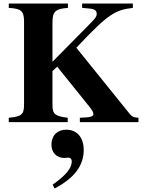

<svg xmlns="http://www.w3.org/2000/svg" viewBox="-20 -696 818 1094"><path d="M769 0V-25C744 -26 732 -31 720 -46L415 -424C601 -622 638 -639 737 -651V-676H448V-651L483 -648C519 -645 531 -637 531 -617C531 -601 522 -590 491 -559L279 -344V-567C279 -628 293 -646 367 -651V-676H30V-651C99 -647 117 -635 117 -573V-101C117 -44 104 -32 30 -25V0H366V-25C294 -34 279 -46 279 -95V-291L306 -316L487 -91C506 -67 512 -57 512 -46C512 -33 500 -27 435 -25V0ZM291 378C407 317 457 245 457 159C457 88 420 43 357 43C307 43 273 76 273 128C273 174 303 204 346 204C356 204 363 202 370 202C381 202 389 211 389 223C389 262 355 304 280 356Z"/></svg>

Font: XITS
Style: Bold
Weight: 700
Designer: MicroPress Inc., with final additions and corrections provided by Coen Hoffman, Elsevier (retired)
Version: Version 1.107